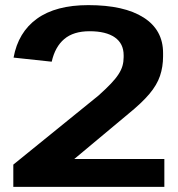

<svg xmlns="http://www.w3.org/2000/svg" viewBox="-20 -730 694 750"><path d="M32 -87 365 -357Q394 -383 413 -403Q432 -423 443 -440Q454 -457 458.5 -473Q463 -489 463 -507V-514Q463 -560 428.5 -584Q394 -608 330 -608Q267 -608 231 -577.5Q195 -547 182 -489L33 -505Q51 -604 124.5 -657Q198 -710 325 -710Q465 -710 541 -661.5Q617 -613 617 -523V-510Q617 -469 605 -433.5Q593 -398 563.5 -363Q534 -328 481 -285L178 -32L131 -109H622V0H32Z"/></svg>

Font: Pathway Extreme 72pt
Style: Bold
Weight: 700
Designer: Eduardo Rodriguez Tunni
Foundry: Eduardo Rodriguez Tunni
Version: Version 1.001;gftools[0.9.26]